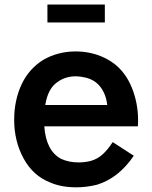

<svg xmlns="http://www.w3.org/2000/svg" viewBox="-20 -801 663 836"><path d="M374 -100Q349 -93.8 321.9 -93.8Q280.2 -93.8 245.8 -109.4Q180.2 -144.8 172.9 -251H580.2Q581.2 -259.4 581.2 -277.1Q581.2 -353.1 553.6 -420.3Q526 -487.5 474 -526Q439.6 -551 397.4 -564.1Q355.2 -577.1 310.4 -577.1Q232.3 -577.1 168.8 -540.6Q105.2 -501 73.4 -432.3Q41.7 -363.5 41.7 -279.2Q41.7 -186.5 82.8 -110.9Q124 -35.4 199 -6.2Q246.9 14.6 312.5 14.6Q357.3 14.6 403.1 3.1Q496.9 -26 562.5 -122.9L470.8 -182.3Q449 -149 426.6 -128.6Q404.2 -108.3 374 -100ZM310.4 -468.8Q328.1 -468.8 351 -463.5Q392.7 -454.2 417.2 -422.4Q441.7 -390.6 446.9 -343.8H177.1Q188.5 -415.6 230.2 -443.8Q264.6 -468.8 310.4 -468.8ZM186.5 -781.3V-703.1H436.5V-781.3Z"/></svg>

Font: Vladivostok Bold
Style: Regular
Weight: 700
Width: 4
Designer: Michael Sharanda
Foundry: Michael Sharanda
Version: Version 1.005